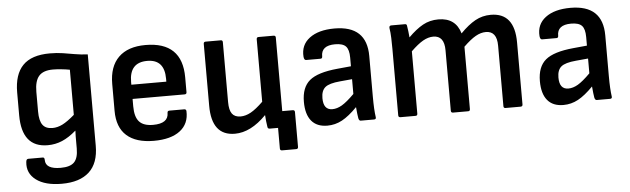

<svg xmlns="http://www.w3.org/2000/svg" viewBox="-46 -663 3353 1022"><g transform="rotate(-5 1630.5 -152.5)"><path d="M248 196Q159 196 111 160Q63 124 69 65Q70 48 81 48H159Q168 48 168 62Q168 111 249 111Q300 111 321.5 89Q343 67 343 16V-17Q343 -33 343 -48.5Q343 -64 344 -79H343Q305 -46 268.5 -30.5Q232 -15 191 -15Q53 -15 53 -187V-309Q53 -405 99.5 -453Q146 -501 244 -501Q282 -501 313.5 -496Q345 -491 376.5 -485.5Q408 -480 445 -478V10Q445 103 394.5 149.5Q344 196 248 196ZM224 -104Q251 -104 278 -117.5Q305 -131 343 -164V-405Q322 -409 297 -411.5Q272 -414 253 -414Q201 -414 178 -387.5Q155 -361 155 -303V-198Q155 -149 171.5 -126.5Q188 -104 224 -104Z M756 11Q661 11 611 -33.5Q561 -78 561 -166V-310Q561 -403 611 -452Q661 -501 755 -501Q951 -501 951 -311V-232Q951 -221 940 -221H662V-182Q662 -125 685 -99.5Q708 -74 759 -74Q841 -74 841 -131Q841 -142 852 -142H931Q941 -142 942 -132Q945 -64 896 -26.5Q847 11 756 11ZM662 -297H849V-313Q849 -416 757 -416Q662 -416 662 -312Z M1189 11Q1065 11 1065 -149V-480Q1065 -491 1076 -491H1157Q1167 -491 1167 -480V-160Q1167 -117 1181.5 -97.5Q1196 -78 1227 -78Q1254 -78 1282 -93.5Q1310 -109 1348 -146V-480Q1348 -491 1359 -491H1439Q1450 -491 1450 -480V-124Q1450 -115 1450 -105.5Q1450 -96 1450 -87H1506Q1517 -87 1517 -76V110Q1517 121 1506 121H1431Q1420 121 1420 110V0H1376Q1365 0 1364 -10Q1359 -41 1357 -74Q1274 11 1189 11Z M1683 11Q1627 11 1598 -24Q1569 -59 1569 -126Q1569 -203 1612.5 -239.5Q1656 -276 1762 -286L1835 -293V-339Q1835 -382 1818.5 -399.5Q1802 -417 1761 -417Q1686 -417 1687 -358Q1687 -347 1677 -347H1600Q1590 -347 1588 -365Q1583 -428 1631 -464.5Q1679 -501 1765 -501Q1937 -501 1937 -339V-123Q1937 -86 1938.5 -59Q1940 -32 1943 -12Q1945 0 1933 0H1862Q1853 0 1850 -14Q1849 -21 1846.5 -38.5Q1844 -56 1843 -74Q1799 -29 1762 -9Q1725 11 1683 11ZM1669 -137Q1669 -74 1717 -74Q1742 -74 1768.5 -89.5Q1795 -105 1835 -145V-224L1770 -218Q1712 -213 1690.5 -195Q1669 -177 1669 -137Z M2074 0Q2063 0 2063 -11V-366Q2063 -394 2062 -424Q2061 -454 2057 -478Q2056 -491 2068 -491H2141Q2150 -491 2151 -483Q2153 -469 2155.5 -452.5Q2158 -436 2159 -419Q2200 -460 2237 -480.5Q2274 -501 2320 -501Q2412 -501 2437 -416Q2479 -459 2517 -480Q2555 -501 2600 -501Q2727 -501 2727 -342V-11Q2727 0 2716 0H2635Q2625 0 2625 -11V-334Q2625 -412 2566 -412Q2539 -412 2511 -396Q2483 -380 2446 -344V-11Q2446 0 2436 0H2355Q2344 0 2344 -11V-334Q2344 -412 2285 -412Q2258 -412 2230 -396Q2202 -380 2165 -344V-11Q2165 0 2155 0Z M2944 11Q2888 11 2859 -24Q2830 -59 2830 -126Q2830 -203 2873.5 -239.5Q2917 -276 3023 -286L3096 -293V-339Q3096 -382 3079.5 -399.5Q3063 -417 3022 -417Q2947 -417 2948 -358Q2948 -347 2938 -347H2861Q2851 -347 2849 -365Q2844 -428 2892 -464.5Q2940 -501 3026 -501Q3198 -501 3198 -339V-123Q3198 -86 3199.5 -59Q3201 -32 3204 -12Q3206 0 3194 0H3123Q3114 0 3111 -14Q3110 -21 3107.5 -38.5Q3105 -56 3104 -74Q3060 -29 3023 -9Q2986 11 2944 11ZM2930 -137Q2930 -74 2978 -74Q3003 -74 3029.5 -89.5Q3056 -105 3096 -145V-224L3031 -218Q2973 -213 2951.5 -195Q2930 -177 2930 -137Z"/></g></svg>

Font: Sofia Sans Extra Cond
Style: Bold
Weight: 700
Width: 1
Designer: Botio Nikoltchev, Ani Petrova
Foundry: lettersoup
Version: Version 4.100; ttfautohint (v1.8.3)